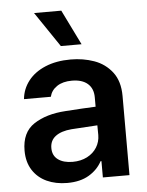

<svg xmlns="http://www.w3.org/2000/svg" viewBox="-54 -802 658 857"><g transform="rotate(-5 275.0 -373.5)"><path d="M232.4 -309.6Q316.9 -315.4 368.2 -317.4V-359.4Q368.2 -398.9 343.3 -420.7Q318.4 -442.4 272.5 -442.4Q231.9 -442.4 206.1 -425.3Q180.2 -408.2 172.9 -378.9H52.7Q57.1 -424.3 85 -460.2Q112.8 -496.1 161.6 -516.6Q210.4 -537.1 275.4 -537.1Q331.1 -537.1 380.1 -519.8Q429.2 -502.4 460.7 -461.7Q492.2 -420.9 492.2 -354.5V0H373V-73.2H369.1Q349.6 -36.1 310.5 -12.7Q271.5 10.7 212.9 10.7Q161.6 10.7 121.3 -7.8Q81.1 -26.4 58.1 -62.5Q35.2 -98.6 35.2 -149.4Q35.2 -231.4 90.6 -267.8Q146 -304.2 232.4 -309.6ZM245.1 -81.1Q281.7 -81.1 310.1 -95.7Q338.4 -110.4 353.8 -135.5Q369.1 -160.6 369.1 -190.4L368.7 -233.9L252 -226.6Q206.1 -222.7 180.7 -203.6Q155.3 -184.6 155.3 -150.4Q155.3 -116.7 179.7 -98.9Q204.1 -81.1 245.1 -81.1ZM130.9 -757.8H252.9L330.1 -600.6H237.3Z"/></g></svg>

Font: Pretendard SemiBold
Style: Regular
Weight: 600
Designer: Base glyphs from Inter by Rasmus Andersson; Hangeul glyphs from Noto Sans CJK(Source Han Sans) by Jang Soo-young and Kan
Foundry: Kil Hyung-jin
Version: Version 1.309